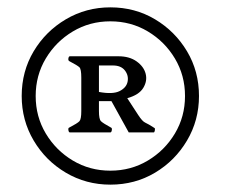

<svg xmlns="http://www.w3.org/2000/svg" viewBox="-20 -790 640 522"><path d="M213 -430Q206 -430 198.5 -430Q191 -430 170 -430Q167 -430 166 -436Q165 -442 168 -443Q191 -455 196 -460.5Q201 -466 201 -488V-579Q201 -602 196 -607Q191 -612 168 -624Q165 -626 166 -631.5Q167 -637 170 -637Q191 -637 198.5 -637Q206 -637 213 -637H302Q332 -637 351.5 -623Q371 -609 376 -589.5Q381 -570 369.5 -551Q358 -532 326 -523L356 -477Q367 -460 375 -456.5Q383 -453 400 -442Q402 -441 401 -435.5Q400 -430 398 -430Q383 -430 377 -430Q371 -430 366 -430H330L283 -515H249V-488Q249 -466 254.5 -460.5Q260 -455 282 -443Q285 -442 284 -436Q283 -430 280 -430Q259 -430 251.5 -430Q244 -430 237 -430ZM249 -540Q287 -533 305.5 -542.5Q324 -552 327 -568.5Q330 -585 319.5 -598.5Q309 -612 287 -612H249ZM280 -326Q336 -326 382 -353.5Q428 -381 455.5 -427Q483 -473 483 -529Q483 -585 455.5 -631Q428 -677 382 -704.5Q336 -732 280 -732Q224 -732 178 -704.5Q132 -677 104.5 -631Q77 -585 77 -529Q77 -473 104.5 -427Q132 -381 178 -353.5Q224 -326 280 -326ZM280 -288Q214 -288 159 -320.5Q104 -353 71.5 -408Q39 -463 39 -529Q39 -596 71.5 -650.5Q104 -705 159 -737.5Q214 -770 280 -770Q347 -770 401.5 -737.5Q456 -705 488.5 -650.5Q521 -596 521 -529Q521 -463 488.5 -408Q456 -353 401.5 -320.5Q347 -288 280 -288Z"/></svg>

Font: Anvers
Style: Regular
Weight: 400
Designer: Ishtar van Looy
Version: Version 1.000